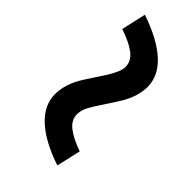

<svg xmlns="http://www.w3.org/2000/svg" viewBox="-9 -681 619 619"><g transform="rotate(-45 300.0 -371.5)"><path d="M137 -282 54 -301Q81 -382 121 -425.5Q161 -469 211 -469Q233 -469 257.5 -461.5Q282 -454 310 -436L376 -393Q396 -381 409.5 -375.5Q423 -370 434 -370Q460 -370 478.5 -393.5Q497 -417 513 -464L597 -445Q569 -362 529 -318Q489 -274 438 -274Q416 -274 391.5 -282Q367 -290 339 -308L273 -351Q253 -364 240 -368.5Q227 -373 215 -373Q190 -373 171.5 -350Q153 -327 137 -282Z"/></g></svg>

Font: Red Hat Mono SemiBold
Style: Italic
Weight: 600
Italic angle: -12°
Monospace: yes
Designer: Pentagram, MCKL
Foundry: MCKL
Version: Version 1.030